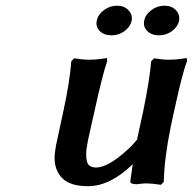

<svg xmlns="http://www.w3.org/2000/svg" viewBox="-20 -638 671 668"><path d="M433.1 -5.9Q434.6 -15.6 437.5 -36.1Q440.4 -56.6 441.9 -66.9Q363.3 9.8 286.1 9.8Q225.1 9.8 197.5 -17.3Q169.9 -44.4 169.9 -88.9Q169.9 -106.4 174.8 -131.8L200.2 -250Q223.1 -355.5 228 -424.8L237.8 -435.1Q269.5 -430.2 291 -430.2Q316.4 -430.2 352.1 -436L353 -425.8Q336.4 -377.9 308.1 -248Q306.6 -241.2 298.3 -205.1Q290 -168.9 286.1 -149.9Q279.8 -119.1 279.8 -102.1Q279.8 -73.2 288.6 -64.2Q297.4 -55.2 314 -55.2Q343.3 -55.2 385.5 -85.7Q427.7 -116.2 460 -155.8L457 -153.8Q464.8 -191.4 478 -250Q501 -362.3 505.9 -424.8L516.1 -435.1Q546.4 -430.2 567.9 -430.2Q593.8 -430.2 629.9 -436L630.9 -425.8Q625.5 -411.6 621.1 -396.7Q616.7 -381.8 611.6 -362.3Q606.4 -342.8 603.5 -329.8Q600.6 -316.9 594.2 -289.1Q587.9 -261.2 585 -248L573.2 -192.9Q551.8 -87.4 549.8 -4.9L540 4.9Q506.8 0 488.8 0Q476.6 0 457 2.9Q448.7 2.9 443.1 1.7Q437.5 0.5 435.3 -1.5Q433.1 -3.4 434.1 -5.9ZM316.9 -566.9Q320.8 -587.4 341.6 -602.8Q362.3 -618.2 387.2 -618.2Q412.6 -618.2 427.2 -602.3Q441.9 -586.4 438 -564.9Q432.6 -543.9 412.8 -529.5Q393.1 -515.1 368.2 -515.1Q341.8 -515.1 326.9 -530.3Q312 -545.4 316.9 -566.9ZM481.9 -566.9Q485.8 -587.4 506.6 -602.8Q527.3 -618.2 551.8 -618.2Q577.6 -618.2 592.3 -602.3Q606.9 -586.4 603 -564.9Q597.7 -543.9 577.9 -529.5Q558.1 -515.1 533.2 -515.1Q507.3 -515.1 492.2 -530.3Q477.1 -545.4 481.9 -566.9Z"/></svg>

Font: Linear Smooth
Style: Bold Italic
Weight: 700
Designer: Philipp H. Poll, Flanker
Foundry: Philipp H. Poll, reworked by Flanker
Version: Version 1.061 | FøM Fix